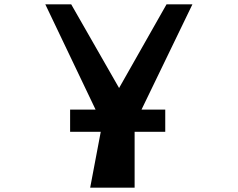

<svg xmlns="http://www.w3.org/2000/svg" viewBox="-20 -869 1102 890"><path d="M872 -849 636 -361H746V-258H604V1H398L447 -258H305V-361H423L190 -849H310L532 -461L752 -849Z"/></svg>

Font: OpenDyslexic
Style: Regular
Weight: 400
Designer: Abbie Gonzalez
Version: Version 0.920;hotconv 1.0.109;makeotfexe 2.5.65596